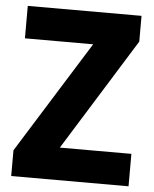

<svg xmlns="http://www.w3.org/2000/svg" viewBox="-52 -758 644 802"><g transform="rotate(5 270.0 -357.0)"><path d="M517 0V-136H217L509 -606V-714H32V-578H318L25 -108V0Z"/></g></svg>

Font: Noto Sans Arabic UI SmCn XBd
Style: Regular
Weight: 800
Width: 4
Designer: Monotype Design Team, Nadine Chahine and Nizar Qandah
Foundry: Monotype Imaging Inc.
Version: Version 2.010